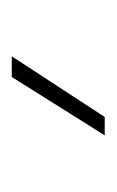

<svg xmlns="http://www.w3.org/2000/svg" viewBox="44 -794 198 326"><g transform="rotate(-90 143.0 -631.0)"><path d="M175.3 -710 76.2 -552.2H107.4L210.4 -710Z"/></g></svg>

Font: Estedad VF
Style: Regular
Weight: 100
Designer: Amin Abedi
Version: Version 7.3